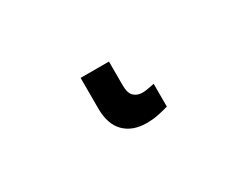

<svg xmlns="http://www.w3.org/2000/svg" viewBox="-36 -83 573 452"><g transform="rotate(-30 250.0 143.0)"><path d="M270 228Q232 228 210 206Q188 184 188 141V58H265V122Q265 144 274 152.5Q283 161 297 161Q305 161 314.5 159Q324 157 330 156V218Q320 221 304 224.5Q288 228 270 228Z"/></g></svg>

Font: Noto Sans Mono ExtraCondensed Medium
Style: Regular
Weight: 500
Width: 2
Designer: Monotype Design Team
Foundry: Monotype Imaging Inc.
Version: Version 2.014